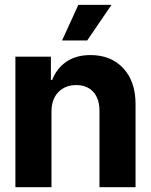

<svg xmlns="http://www.w3.org/2000/svg" viewBox="-20 -783 631 803"><path d="M195.3 -315.4V0H44.4V-545.9H192.9V-448.7H198.2Q216.8 -496.6 257.3 -524.7Q297.9 -552.7 358.9 -552.7Q443.8 -552.7 495.4 -497.8Q546.9 -442.9 546.9 -347.2V0H396V-320.3Q396 -370.1 370.1 -398.7Q344.2 -427.2 298.8 -427.2Q252.9 -427.2 224.1 -397.7Q195.3 -368.2 195.3 -315.4ZM239.7 -613.8 307.6 -762.7H446.3L344.7 -613.8Z"/></svg>

Font: Inter Tight
Style: Bold
Weight: 700
Designer: Rasmus Andersson
Foundry: rsms
Version: Version 3.004; ttfautohint (v1.8.4.7-5d5b)